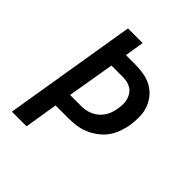

<svg xmlns="http://www.w3.org/2000/svg" viewBox="-200 -868 1001 1001"><g transform="rotate(45 300.0 -367.5)"><path d="M48 0 169 -735H277L260 -629H329Q361 -629 392.5 -623.5Q424 -618 450.5 -603.5Q477 -589 496.5 -565.5Q516 -542 526.5 -513Q537 -484 537.5 -451.5Q538 -419 533 -386Q528 -358 518 -330Q508 -302 490.5 -277.5Q473 -253 447.5 -234Q422 -215 394.5 -203.5Q367 -192 338.5 -188Q310 -184 281 -184H186L156 0ZM201 -276H281Q298 -276 315 -279Q332 -282 348.5 -289.5Q365 -297 379 -309Q393 -321 403 -336Q413 -351 418.5 -367.5Q424 -384 427 -401Q430 -418 430.5 -435.5Q431 -453 427 -468.5Q423 -484 414 -498Q405 -512 391.5 -521Q378 -530 362 -533.5Q346 -537 329 -537H245Z"/></g></svg>

Font: Iosevka Aile Semibold Oblique
Style: Regular
Weight: 600
Italic angle: -9°
Designer: Belleve Invis
Foundry: Belleve Invis
Version: Version 31.1.0; ttfautohint (v1.8.4)